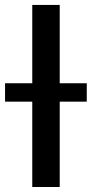

<svg xmlns="http://www.w3.org/2000/svg" viewBox="-49 -747 366 767"><path d="M189.6 -727.3V0H79.9V-727.3ZM-28.8 -340.9V-414.4H297.6V-340.9Z"/></svg>

Font: Inter UI Medium
Style: Regular
Weight: 500
Designer: Rasmus Andersson
Foundry: rsms
Version: 3.2;8d6f07862